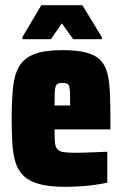

<svg xmlns="http://www.w3.org/2000/svg" viewBox="-20 -711 471 739"><path d="M231 8Q170 8 131.5 -2.5Q93 -13 71 -34Q49 -55 39.5 -86.5Q30 -118 27.5 -160Q25 -202 25 -254Q25 -323 30 -373Q35 -423 53.5 -455Q72 -487 111.5 -502.5Q151 -518 220 -518Q275 -518 310.5 -509Q346 -500 365.5 -480.5Q385 -461 393 -430Q401 -399 403 -355.5Q405 -312 405 -254V-213H190Q190 -182 191.5 -164Q193 -146 200.5 -137Q208 -128 224.5 -125.5Q241 -123 271 -123Q285 -123 302.5 -123.5Q320 -124 343 -125Q366 -126 393 -127V-8Q375 -4 348.5 0Q322 4 291.5 6Q261 8 231 8ZM250 -296V-305Q250 -335 249.5 -352.5Q249 -370 246.5 -378.5Q244 -387 237.5 -389.5Q231 -392 220 -392Q209 -392 202.5 -388.5Q196 -385 193.5 -376Q191 -367 190.5 -349.5Q190 -332 190 -305H257ZM66 -560V-568L139 -691H297L372 -568V-560H262L218 -621L176 -560Z"/></svg>

Font: Saira Condensed Black
Style: Regular
Weight: 900
Width: 3
Designer: Hector Gatti with collaboration of the Omnibus-Type team
Foundry: Omnibus-Type
Version: Version 1.101